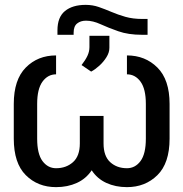

<svg xmlns="http://www.w3.org/2000/svg" viewBox="-20 -763 756 793"><path d="M568.2 -684.7H589.5V-619.3H566.8Q509.9 -619.3 468.6 -633.9Q427.2 -648.4 395.4 -663Q363.6 -677.6 335.2 -677.6Q312.9 -677.6 298.5 -666Q284.1 -654.5 284.1 -627.8V-619.3H217.3V-637.8Q217.3 -692.1 248.4 -717.5Q279.5 -742.9 333.8 -742.9Q362.6 -742.9 388.1 -734Q413.7 -725.1 440.3 -713.8Q467 -702.4 497.9 -693.5Q528.8 -684.7 568.2 -684.7ZM356.5 -467.3 316.8 -494.3Q332.7 -514.6 341.1 -532.3Q349.4 -550.1 349.4 -568.2V-615.1H431.8V-565.3Q431.8 -546.2 419.7 -526.8Q407.7 -507.5 390.3 -491.7Q372.9 -475.9 356.5 -467.3ZM211.6 -534.1V-456Q177.6 -456 155.5 -425.8Q133.5 -395.6 133.5 -333.8V-190.3Q133.5 -127.5 155.5 -97.8Q177.6 -68.2 211.6 -68.2Q253.2 -68.2 281.4 -93.2Q309.7 -118.3 309.7 -170.5V-284.1H407.7V-170.5Q407.7 -118.3 435.2 -93.2Q462.7 -68.2 504.3 -68.2Q538.4 -68.2 560.4 -97.8Q582.4 -127.5 582.4 -190.3V-333.8Q582.4 -395.6 560.4 -425.8Q538.4 -456 504.3 -456V-534.1Q579.9 -534.1 630.1 -484Q680.4 -433.9 680.4 -333.8V-190.3Q680.4 -89.1 630.1 -39.6Q579.9 9.9 504.3 9.9Q457 9.9 419.2 -7.5Q381.4 -24.9 358.7 -59.7Q335.6 -24.9 297.4 -7.5Q259.2 9.9 211.6 9.9Q136 9.9 86.5 -39.6Q36.9 -89.1 36.9 -190.3V-333.8Q36.9 -433.9 86.5 -484Q136 -534.1 211.6 -534.1Z"/></svg>

Font: Interface
Style: Regular
Weight: 400
Designer: Rasmus Andersson
Foundry: rsms
Version: Version 1.8